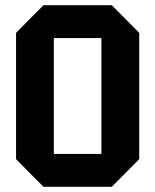

<svg xmlns="http://www.w3.org/2000/svg" viewBox="-20 -721 600 742"><path d="M42 -106V-594L148 -701H412L518 -594V-106L412 1H148ZM188 -574V-126H372V-574Z"/></svg>

Font: Tektur SemiCondensed SemiBold
Style: Regular
Weight: 600
Width: 4
Designer: Adam Jagosz
Foundry: Adam Jagosz
Version: Version 1.005;gftools[0.9.30]